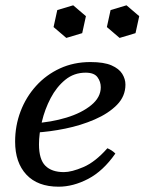

<svg xmlns="http://www.w3.org/2000/svg" viewBox="-20 -689 545 724"><path d="M221 -40Q250 -40 294.5 -59Q339 -78 385 -130Q394 -126 401 -121.5Q408 -117 415 -110Q369 -44 312.5 -14.5Q256 15 201 15Q122 15 79.5 -30.5Q37 -76 37 -155Q37 -215 57.5 -269Q78 -323 116 -365Q154 -407 206 -431Q258 -455 321 -455Q372 -455 400.5 -442.5Q429 -430 441 -410.5Q453 -391 453 -370Q453 -326 421 -293.5Q389 -261 337 -238.5Q285 -216 226 -204Q167 -192 113 -189L107 -224Q173 -228 230.5 -245.5Q288 -263 324 -292.5Q360 -322 360 -360Q360 -381 347.5 -398Q335 -415 303 -415Q259 -415 226 -388Q193 -361 171 -319Q149 -277 138 -230.5Q127 -184 127 -145Q127 -88 151 -64Q175 -40 221 -40ZM256 -669 304 -628 290 -564 230 -546 182 -587 196 -651ZM457 -669 505 -628 491 -564 431 -546 383 -587 397 -651Z"/></svg>

Font: Poltawski Nowy
Style: Italic
Weight: 400
Italic angle: -12°
Designer: Adam Pótawski, Mateusz Machalski, Borys Kosmynka, Ania Wieluska
Foundry: Capitalics.wtf
Version: Version 1.001;gftools[0.9.25]